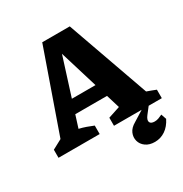

<svg xmlns="http://www.w3.org/2000/svg" viewBox="-204 -828 1143 1196"><g transform="rotate(-30 367.5 -229.5)"><path d="M675 -85Q691 -80 707 -73.5Q723 -67 739 -61V0H395V-58L480 -86L318 -618H360L194 -94Q220 -88 244 -79.5Q268 -71 292 -61V0H-4V-58L65 -95L268 -674H466ZM166 -183V-277H560V-183ZM567 215Q527 215 501.5 196.5Q476 178 468.5 150Q461 122 473 94Q485 66 520 46L626 -20H660L608 47Q589 72 595 88Q601 104 629 104Q643 104 657 99Q671 94 685 87L698 125Q676 169 642 192Q608 215 567 215Z"/></g></svg>

Font: Piazzolla Thin Black
Style: Regular
Weight: 900
Version: Version 2.005